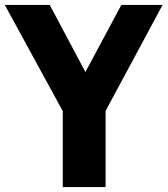

<svg xmlns="http://www.w3.org/2000/svg" viewBox="-52 -760 681 780"><path d="M203 0V-308.5L-32.5 -740H150L295 -467.5L441 -740H608.5L377 -309.5V0Z"/></svg>

Font: Encode Sans Cnd XBd
Style: Regular
Weight: 800
Width: 3
Designer: Multiple Designers
Foundry: Impallari Type
Version: Version 3.002; ttfautohint (v1.8.3) -l 8 -r 50 -G 200 -x 14 